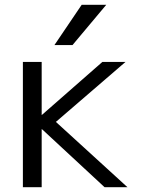

<svg xmlns="http://www.w3.org/2000/svg" viewBox="-20 -777 594 797"><path d="M501 -520 212 -271 509 0H414L154 -241H153V0H75V-520H153V-300H154L405 -520ZM421 -757 281 -590H206L319 -757Z"/></svg>

Font: M PLUS 1p
Style: Regular
Weight: 400
Version: Version 1.062